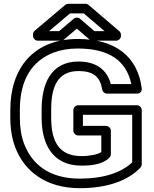

<svg xmlns="http://www.w3.org/2000/svg" viewBox="-20 -950 808 1005"><path d="M406.6 -83C461.2 -83 520.9 -90.3 553.7 -126.1C557.9 -130.7 560.3 -136.8 560.3 -143V-266C560.3 -281.1 546 -291 535.3 -291H414V-349H672V-100.3C616.6 -47.3 523.6 -15 397.8 -15C238.3 -15 147.2 -89.8 106.6 -196.4C91.7 -235.3 84 -281.1 84 -334V-376C84 -530.9 146.5 -631.4 260.4 -674.6C297.5 -688.7 339.5 -696 386.8 -696C555.3 -696 641.4 -629.8 667.4 -510H560C540.6 -583.7 484.5 -628 391.2 -628C244 -628 197.9 -507.4 197.9 -377V-334C197.9 -196.5 253.8 -83 406.6 -83ZM34 -376V-334C34 -276.3 42.4 -224.3 59.8 -178.6C107.6 -53.2 220.2 35 397.8 35C537.1 35 647.6 -1.9 715.1 -72.7C718.6 -76.5 722 -83.4 722 -90V-374C722 -384.7 712.1 -399 697 -399H389C378.3 -399 364 -389.1 364 -374V-266C364 -255.3 373.9 -241 389 -241H510.3V-154.2C492 -141.5 451.1 -133 406.6 -133C289.8 -133 247.9 -207.8 247.9 -334V-377C247.9 -500.7 284.3 -578 391.2 -578C473.6 -578 504.8 -543.7 515 -481C516.8 -469.8 527.2 -460 539.7 -460H697C719.2 -460 723.1 -478.1 721.8 -488.1C700.8 -653.9 584 -746 386.8 -746C156.4 -746 34 -593.8 34 -376ZM527.3 -787H474.2L398.7 -851.9C389.3 -860.1 375 -859.5 366.2 -852.1L289.6 -787H236.6L346.5 -880H418.3ZM613.1 -768C613.1 -774.9 609.9 -782.3 604.3 -787L443.7 -924C439.5 -927.7 433.4 -930 427.5 -930H337.3C331.8 -930 325.7 -927.9 321.1 -924.1L161.6 -789.1C156.4 -784.6 152.8 -777.4 152.8 -770V-762C152.8 -751.3 162.7 -737 177.8 -737H298.8C304.4 -737 310.5 -739.1 315 -742.9L382.3 -800.1L448.6 -743.1C452.9 -739.4 458.9 -737 464.9 -737H588.1C598.8 -737 613.1 -746.9 613.1 -762Z"/></svg>

Font: Asimov
Style: WidOu
Weight: 500
Designer: Google
Version: Version 2.000980; 2014